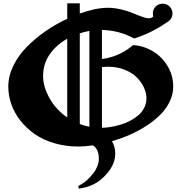

<svg xmlns="http://www.w3.org/2000/svg" viewBox="-20 -870 1085 1142"><path d="M889.2 -790Q889.2 -814.5 906 -831.3Q922.9 -848.1 947.3 -848.1Q971.7 -848.1 988.8 -831.1Q1005.9 -814 1005.9 -790Q1005.9 -767.6 990.7 -751L990.2 -750.5Q982.9 -742.2 972.7 -737.3Q882.3 -673.8 777.8 -641.1Q688 -689.9 586.4 -691.9V-519Q690.9 -532.7 771.5 -601.6Q835 -597.7 889.4 -564.9Q943.8 -532.2 977.1 -476.6Q1010.3 -420.9 1010.3 -354.5Q1010.3 -309.1 989.5 -266.1Q968.8 -223.1 934.1 -188.2Q899.4 -153.3 852.3 -122.6Q805.2 -91.8 753.4 -69.1Q701.7 -46.4 646 -30.3Q660.2 -4.4 664.1 22.9Q676.8 113.3 583 195.8Q527.8 242.2 448.2 252Q448.2 249.5 447 243.9Q445.8 238.3 445.8 235.8Q484.4 217.3 512.2 187Q527.8 169.9 537.4 158Q546.9 146 557.4 122.3Q567.9 98.6 567.9 75.2Q567.9 19 535.2 -3.9L534.2 -4.4Q533.2 -4.9 532.7 -5.4Q487.3 1.5 449.2 1.5Q372.6 2 304.4 -17.8Q236.3 -37.6 186.8 -72.3Q137.2 -106.9 101.3 -152.6Q65.4 -198.2 47.4 -250Q29.3 -301.8 29.3 -355Q29.3 -417 59.1 -478.5Q88.9 -540 139.6 -591.3Q190.4 -642.6 251 -684.6Q311.5 -726.6 379.9 -758.3V-850.1H454.6V-789.6Q548.8 -823.7 621.1 -823.7Q659.7 -823.7 700.4 -814Q741.2 -804.2 768.6 -792.5Q795.9 -780.8 823.2 -771Q850.6 -761.2 865.2 -761.2Q881.8 -761.2 891.6 -772.5Q889.2 -781.2 889.2 -790ZM586.4 -470.7V-109.9Q609.9 -110.4 637 -114.7Q664.1 -119.1 694.3 -127.7Q724.6 -136.2 752.2 -150.6Q779.8 -165 802 -183.6Q824.2 -202.1 837.6 -228.5Q851.1 -254.9 851.1 -285.6Q851.1 -317.4 835.7 -350.1Q820.3 -382.8 792.7 -410.4Q765.1 -438 720.9 -455.6Q676.8 -473.1 624.5 -473.1Q607.4 -473.1 586.4 -470.7ZM511.7 -116.2V-686Q480 -680.2 454.6 -671.9V-132.3Q481.4 -122.1 511.7 -116.2ZM379.9 -171.4V-639.6Q314.9 -603 275.6 -546.9Q236.3 -490.7 236.3 -416.5Q236.3 -355 274.4 -286.4Q312.5 -217.8 379.9 -171.4Z"/></svg>

Font: KJV1611
Style: Regular
Weight: 400
Version: Version 3.6.1